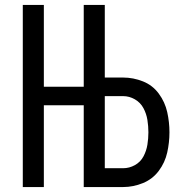

<svg xmlns="http://www.w3.org/2000/svg" viewBox="-20 -755 760 775"><path d="M72 0H157V-330H318V0H477Q518 0 557 -16Q596 -32 621 -65.5Q646 -99 655 -139.5Q664 -180 664 -221Q664 -262 655 -302.5Q646 -343 621 -377Q596 -411 557 -426.5Q518 -442 477 -442H403V-735H318V-405H157V-735H72ZM403 -76V-367H477Q502 -367 524.5 -354Q547 -341 559 -318.5Q571 -296 575 -271Q579 -246 579 -221Q579 -196 575 -171Q571 -146 559 -123.5Q547 -101 524.5 -88.5Q502 -76 477 -76Z"/></svg>

Font: Iosevka Sparkle
Style: Regular
Weight: 400
Designer: Belleve Invis
Foundry: Belleve Invis
Version: Version 4.5.0; ttfautohint (v1.8.3)